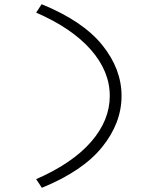

<svg xmlns="http://www.w3.org/2000/svg" viewBox="-20 -714 705 913"><path d="M179 179 152 138Q325 62 413.5 -40Q502 -142 502 -258Q502 -375 412 -477.5Q322 -580 152 -654L178 -694Q374 -614 466 -500Q558 -386 558 -258Q558 -129 465.5 -14.5Q373 100 179 179Z"/></svg>

Font: Lexend Zetta ExtraLight
Style: Regular
Weight: 250
Version: Version 1.007